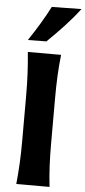

<svg xmlns="http://www.w3.org/2000/svg" viewBox="-68 -1107 506 1143"><g transform="rotate(5 185.5 -535.5)"><path d="M75.2 0Q81.5 -64 84.7 -123.8Q87.9 -183.6 87.9 -257.8V-524.9Q87.9 -601.1 84.7 -662.4Q81.5 -723.6 75.2 -789.1H273.9Q266.6 -723.6 263.7 -662.4Q260.7 -601.1 260.7 -524.9V-257.8Q260.7 -183.6 263.7 -123.8Q266.6 -64 273.9 0ZM69.3 -859.9Q104 -912.1 135.5 -964.1Q167 -1016.1 193.8 -1068.4L371.1 -1071.3Q330.1 -1017.1 281.2 -964.6Q232.4 -912.1 179.7 -861.3Z"/></g></svg>

Font: Pinar-DS3-FD Bold
Style: Regular
Weight: 700
Designer: Amin Abedi
Version: Version 3.000